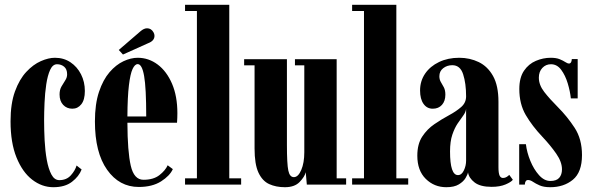

<svg xmlns="http://www.w3.org/2000/svg" viewBox="-20 -770 2472 801"><path d="M202.5 11Q155 11 114.2 -20.5Q73.5 -52 48.8 -113.2Q24 -174.5 24 -264Q24 -338 42.5 -388.8Q61 -439.5 89.8 -470.2Q118.5 -501 150.5 -515Q182.5 -529 209 -529Q246 -529 274 -510.2Q302 -491.5 318 -460Q334 -428.5 334 -390.5Q334 -353.5 319.2 -335Q304.5 -316.5 282 -316.5Q258.5 -316.5 243.5 -332.5Q228.5 -348.5 228.5 -376Q228.5 -395.5 236.5 -409.2Q244.5 -423 252.2 -434.8Q260 -446.5 260 -460Q260 -481.5 247.5 -491.8Q235 -502 218 -502Q200 -502 189.2 -478.5Q178.5 -455 173 -418.2Q167.5 -381.5 165.8 -341.2Q164 -301 164 -268Q164 -227.5 166.2 -184Q168.5 -140.5 175.2 -103Q182 -65.5 194.5 -42Q207 -18.5 227.5 -18.5Q257.5 -18.5 275.5 -38.5Q293.5 -58.5 299.5 -79.5L320.5 -63Q309.5 -34 280.2 -11.5Q251 11 202.5 11Z M559 10Q477.5 10 426.8 -61.8Q376 -133.5 376 -263.5Q376 -336 393 -386.8Q410 -437.5 437 -468.8Q464 -500 495 -514.5Q526 -529 554.5 -529Q600 -529 637.8 -500.8Q675.5 -472.5 697.8 -420.5Q720 -368.5 720 -298Q720 -278 718.5 -258H511.5Q512 -137.5 525.5 -78.8Q539 -20 578.5 -20Q620.5 -20 645.2 -39.5Q670 -59 679.5 -80.5L701 -64.5Q688.5 -36.5 651.8 -13.2Q615 10 559 10ZM554.5 -502.5Q542.5 -502.5 533 -482Q523.5 -461.5 517.8 -413.8Q512 -366 511.5 -284H590Q590 -404 581.2 -453.2Q572.5 -502.5 554.5 -502.5ZM493 -542.5 475.5 -561.5 566 -639.5Q580.5 -652 593.5 -652Q611 -652 620.5 -635Q624.5 -628 624.5 -620.5Q624.5 -599.5 597.5 -589.5Z M752 0V-26H801.5V-724H752V-750H936.5V-26H986V0Z M1168.5 11Q1131.5 11 1103 -2Q1074.5 -15 1058.2 -50Q1042 -85 1042 -150.5V-497.5H998.5V-523H1177V-165.5Q1177 -86 1182.8 -58.5Q1188.5 -31 1206 -31Q1224 -31 1236.8 -60.8Q1249.5 -90.5 1249.5 -135V-497.5H1210.5V-523H1384.5V-26H1424V0H1260L1255.5 -51.5Q1251 -32.5 1230 -10.8Q1209 11 1168.5 11Z M1449 0V-26H1498.5V-724H1449V-750H1633.5V-26H1683V0Z M1842 11Q1791.5 11 1756.2 -23.8Q1721 -58.5 1721 -120.5Q1721 -169 1741.5 -200.2Q1762 -231.5 1792.5 -252.2Q1823 -273 1853.2 -289.2Q1883.5 -305.5 1904 -323.5Q1924.5 -341.5 1924.5 -368Q1924.5 -422 1912.2 -460Q1900 -498 1867 -498Q1845 -498 1829 -485.5Q1813 -473 1813 -452Q1813 -438 1819.2 -427.8Q1825.5 -417.5 1831.8 -405.5Q1838 -393.5 1838 -375Q1838 -348.5 1823.8 -332.5Q1809.5 -316.5 1785.5 -316.5Q1761 -316.5 1746.8 -336.8Q1732.5 -357 1732.5 -392.5Q1732.5 -432 1753.5 -462.8Q1774.5 -493.5 1811.5 -511.2Q1848.5 -529 1896 -529Q1940 -529 1977.2 -511Q2014.5 -493 2037 -452.8Q2059.5 -412.5 2059.5 -345.5V-72.5Q2059.5 -47.5 2064.2 -37.5Q2069 -27.5 2078.5 -27.5Q2087 -27.5 2094 -32Q2101 -36.5 2104.5 -40.5L2119.5 -20Q2112.5 -10.5 2089 -0.5Q2065.5 9.5 2031 9.5Q1983.5 9.5 1959.8 -9Q1936 -27.5 1932.5 -51Q1931 -42 1922.2 -27.2Q1913.5 -12.5 1894.2 -0.8Q1875 11 1842 11ZM1890.5 -39.5Q1906 -39.5 1915.2 -59Q1924.5 -78.5 1924.5 -100V-316Q1923 -302 1912.5 -287.8Q1902 -273.5 1889.2 -254.8Q1876.5 -236 1867 -208Q1857.5 -180 1857.5 -138Q1857.5 -39.5 1890.5 -39.5Z M2275.5 11Q2248.5 11 2231.5 3.5Q2214.5 -4 2203.5 -11.5Q2192.5 -19 2183 -19Q2170.5 -19 2169.5 0H2146V-168.5H2174Q2178 -134.5 2192.5 -99Q2207 -63.5 2228.8 -39.2Q2250.5 -15 2276 -15Q2301.5 -15 2313 -28.2Q2324.5 -41.5 2324.5 -63.5Q2324.5 -94.5 2300.5 -129Q2276.5 -163.5 2243.5 -198.5Q2200 -244.5 2173.2 -290.5Q2146.5 -336.5 2146.5 -398.5Q2146.5 -446 2166 -474.8Q2185.5 -503.5 2215.8 -516.2Q2246 -529 2277.5 -529Q2300.5 -529 2315 -523Q2329.5 -517 2338.5 -511Q2347.5 -505 2354 -505Q2364.5 -505 2365.5 -523.5H2390V-359.5H2361.5Q2358.5 -389 2348.5 -422.2Q2338.5 -455.5 2321.2 -478.8Q2304 -502 2278.5 -502Q2257 -502 2242.5 -486.5Q2228 -471 2228 -446Q2228 -415.5 2250.5 -386.5Q2273 -357.5 2307 -323.5Q2346.5 -284 2377.2 -237Q2408 -190 2408 -123Q2408 -51.5 2370 -20.2Q2332 11 2275.5 11Z"/></svg>

Font: Imbue 50pt ExtraBold
Style: Regular
Weight: 800
Designer: Tyler Finck
Foundry: Etcetera Type Company
Version: Version 1.102; ttfautohint (v1.8.3)